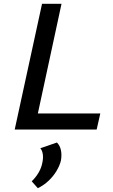

<svg xmlns="http://www.w3.org/2000/svg" viewBox="-20 -678 593 1005"><path d="M57 0 200 -658H302L160 0ZM89 0 107 -84H505L486 0ZM178 307 146 271Q167 251 182 225.5Q197 200 202 172Q207 149 204 129Q201 109 191 98L278 68Q294 84 299 108.5Q304 133 299 162Q293 188 276 216.5Q259 245 234 268.5Q209 292 178 307Z"/></svg>

Font: Ysabeau Office SemiBold
Style: Italic
Weight: 600
Italic angle: -12°
Designer: Christian Thalmann (Catharsis Fonts)
Version: Version 2.001;gftools[0.9.30]; featfreeze: tnum,lnum,ss02